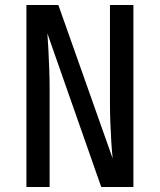

<svg xmlns="http://www.w3.org/2000/svg" viewBox="-20 -750 640 770"><path d="M86 0V-730H214L432 -114Q429 -140 426.5 -178.5Q424 -217 422.5 -258.5Q421 -300 421 -337V-730H515V0H386L170 -616Q172 -590 174 -552.5Q176 -515 177.5 -474Q179 -433 179 -397V0Z"/></svg>

Font: JetBrainsMono NFM Medium
Style: Regular
Weight: 500
Monospace: yes
Designer: Philipp Nurullin, Konstantin Bulenkov
Foundry: JetBrains
Version: Version 2.304; ttfautohint (v1.8.4.7-5d5b);Nerd Fonts 3.3.0